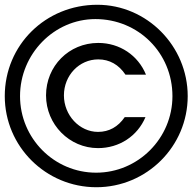

<svg xmlns="http://www.w3.org/2000/svg" viewBox="-23 -772 807 805"><path d="M170 -372C170 -250 268 -151 388 -151C477 -151 553 -201 587 -281H500C472 -240 434 -219 388 -219C310 -219 245 -289 245 -372C245 -456 309 -523 389 -523C436 -523 475 -501 503 -459H589C556 -540 479 -592 389 -592C266 -592 170 -495 170 -372ZM-3 -369C-3 -158 169 13 381 13C592 13 764 -158 764 -369C764 -579 593 -752 385 -752C168 -752 -3 -583 -3 -369ZM61 -369C61 -546 204 -692 377 -692C557 -692 700 -550 700 -369C700 -192 556 -48 380 -48C204 -48 61 -192 61 -369Z"/></svg>

Font: Involve Medium
Style: Regular
Weight: 500
Designer: Stefan Peev
Foundry: Context Ltd.
Version: Version 1.001